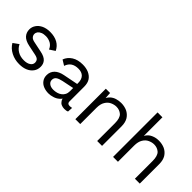

<svg xmlns="http://www.w3.org/2000/svg" viewBox="51 -1474 2228 2228"><g transform="rotate(45 1165.5 -360.0)"><path d="M273 10C312 10 347 4 377 -9C407 -22 430 -40 447 -64C464 -87 472 -115 472 -146C472 -177 463 -203 444 -224C425 -245 393 -261 346 -270L221 -296C194 -301 175 -310 165 -323C155 -335 150 -348 150 -363C150 -378 155 -391 164 -403C173 -414 186 -423 203 -430C220 -437 240 -440 264 -440C291 -440 318 -433 343 -420C368 -406 387 -384 398 -355L465 -399C448 -434 423 -462 389 -481C355 -500 313 -510 264 -510C225 -510 191 -503 162 -490C133 -476 110 -458 95 -435C79 -412 71 -387 71 -360C71 -325 82 -296 103 -273C124 -250 158 -233 207 -223L327 -198C352 -193 370 -184 379 -173C388 -161 392 -148 392 -134C392 -112 382 -94 362 -81C342 -67 314 -60 279 -60C239 -60 205 -69 177 -86C148 -103 127 -127 112 -158L44 -109C66 -71 98 -42 139 -21C180 0 224 10 273 10Z M912 -185C912 -164 908 -145 900 -130C892 -114 881 -101 867 -91C853 -80 837 -73 820 -68C802 -63 783 -60 764 -60C734 -60 711 -67 695 -80C678 -93 670 -109 670 -130C670 -151 678 -168 694 -180C710 -192 734 -201 767 -208L928 -241V-307L730 -268C685 -259 651 -243 626 -219C601 -194 588 -163 588 -126C588 -96 596 -71 611 -51C626 -30 646 -15 671 -5C696 5 724 10 753 10C776 10 800 6 824 -2C848 -9 870 -21 889 -38C908 -54 922 -75 930 -101L910 -104V-94C910 -71 914 -53 923 -38C932 -23 944 -11 959 -4C974 3 992 7 1011 7C1032 7 1050 4 1063 -3L1067 -66C1055 -63 1043 -61 1030 -61C1005 -61 992 -73 992 -97V-339C992 -378 984 -411 967 -436C950 -461 926 -479 897 -492C868 -504 835 -510 799 -510C746 -510 701 -499 665 -476C629 -453 604 -422 591 -385L656 -345C667 -378 685 -403 709 -418C733 -433 762 -440 797 -440C834 -440 862 -430 882 -410C902 -389 912 -360 912 -323Z M1266 0V-266C1266 -309 1274 -343 1290 -368C1305 -393 1325 -412 1349 -423C1373 -434 1397 -440 1421 -440C1456 -440 1485 -429 1509 -408C1532 -386 1544 -347 1544 -292V0H1624V-320C1624 -363 1615 -399 1598 -427C1580 -455 1556 -476 1527 -490C1498 -503 1465 -510 1429 -510C1404 -510 1379 -506 1356 -499C1332 -492 1311 -480 1293 -464C1275 -447 1261 -426 1250 -399L1263 -388L1256 -500H1186V0Z M1885 0V-265C1885 -308 1893 -342 1909 -368C1924 -393 1944 -412 1968 -423C1992 -434 2016 -440 2040 -440C2075 -440 2104 -429 2128 -408C2151 -386 2163 -347 2163 -292V0H2243V-320C2243 -363 2234 -399 2217 -427C2199 -455 2175 -476 2146 -490C2117 -503 2084 -510 2048 -510C2014 -510 1983 -503 1954 -490C1925 -477 1902 -455 1885 -425V-730H1805V0Z"/></g></svg>

Font: WorkSans-Regular
Style: Regular
Weight: 500
Designer: Wei Huang
Foundry: Wei Huang
Version: ""